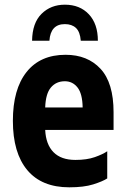

<svg xmlns="http://www.w3.org/2000/svg" viewBox="-20 -790 540 820"><path d="M276 10Q158 10 96.5 -63.5Q35 -137 35 -274Q35 -409 93.5 -482.5Q152 -556 260 -556Q354 -556 409.5 -496Q465 -436 465 -311V-235H173Q176 -173 208.5 -140Q241 -107 302 -107Q351 -107 385 -119Q419 -131 438 -144V-28Q418 -15 378 -2.5Q338 10 276 10ZM333 -331Q332 -390 311 -416.5Q290 -443 257 -443Q220 -443 197.5 -416.5Q175 -390 173 -331ZM257 -770Q321 -770 359.5 -729Q398 -688 398 -616H325Q322 -654 304.5 -670.5Q287 -687 257 -687Q196 -687 191 -616H117Q118 -692 157.5 -731Q197 -770 257 -770Z"/></svg>

Font: Noto Sans Mono ExtraCondensed
Style: Bold
Weight: 700
Width: 2
Designer: Monotype Design Team
Foundry: Monotype Imaging Inc.
Version: Version 2.014